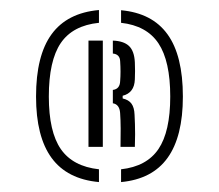

<svg xmlns="http://www.w3.org/2000/svg" viewBox="-20 -881 437 383"><path d="M177.4 -517.8Q113.9 -523.6 82.9 -566Q51.9 -608.4 51.9 -688.4Q51.9 -770.2 82.9 -812.7Q113.9 -855.3 177.4 -861V-835.5Q125.1 -830.2 101.2 -795.1Q77.4 -760 77.4 -688.4Q77.4 -618.1 101.4 -583.5Q125.4 -549 177.4 -543.3ZM156.5 -588V-800H185.1V-588ZM220.4 -588Q220.8 -607 220.7 -624.6Q220.6 -642.2 219.6 -655.7Q218.4 -672.8 205.1 -675V-701.6Q219.3 -703.4 219.7 -719.6Q220.4 -728.8 220.4 -738.2Q220.4 -747.6 219.7 -758.5Q219.3 -772.8 205.1 -774.2V-800Q226.6 -799.3 237.3 -789.3Q247.9 -779.3 249 -756.7Q249.4 -747.1 249.4 -739.3Q249.4 -731.4 249 -722.7Q248.5 -709 242.4 -701Q236.4 -692.9 224.7 -690V-684.6Q236.7 -681.9 242.3 -674.2Q247.9 -666.5 248.4 -652.3Q248.9 -642.8 249.2 -633.4Q249.5 -624 249.5 -613.2Q249.5 -602.3 249 -588ZM221.5 -517.8V-543.3Q272.6 -549 296.1 -583.7Q319.6 -618.5 319.6 -688.4Q319.6 -759.2 296.1 -794.5Q272.6 -829.8 221.5 -835.5V-860.6Q283.7 -854.9 314.2 -812.5Q344.8 -770.2 344.8 -688.4Q344.8 -608.4 314.2 -566Q283.7 -523.6 221.5 -517.8Z"/></svg>

Font: Big Shoulders Stencil Thin
Style: Regular
Weight: 100
Designer: Patric King
Foundry: XO Type Co
Version: Version 2.001